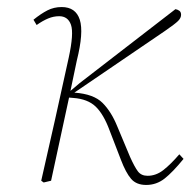

<svg xmlns="http://www.w3.org/2000/svg" viewBox="-20 -513 546 545"><path d="M97 0Q117 -87 136.5 -174.5Q156 -262 175 -349Q190 -418 181.5 -442.5Q173 -467 148 -467Q132 -467 116.5 -460.5Q101 -454 84 -442L75 -457Q96 -474 114.5 -483.5Q133 -493 155 -493Q195 -493 206.5 -457Q218 -421 198 -341L180 -255L206 -277L478 -487Q484 -486 489 -482.5Q494 -479 494 -471Q494 -462 485.5 -453.5Q477 -445 448 -425L191 -250H192Q246 -246 271 -221Q296 -196 313 -154L349 -68Q362 -39 371.5 -26.5Q381 -14 399 -14Q423 -14 444 -30.5Q465 -47 489 -75L501 -62Q470 -24 447 -6Q424 12 395 12Q367 12 352 -5.5Q337 -23 323 -60L291 -143Q274 -189 251.5 -210.5Q229 -232 188 -235L176 -236L125 0L104 5Z"/></svg>

Font: Source Serif 4 SmText ExtraLight
Style: Italic
Weight: 200
Italic angle: -12°
Designer: Frank Grießhammer
Foundry: Adobe
Version: Version 4.005;hotconv 1.1.0;makeotfexe 2.6.0